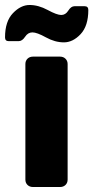

<svg xmlns="http://www.w3.org/2000/svg" viewBox="-30 -750 374 770"><path d="M-9.8 -600.1Q-9.8 -664.1 21.7 -697Q53.2 -730 88.6 -730Q124 -730 161.1 -710Q198.2 -689.9 215.6 -689.9Q232.9 -689.9 243.9 -707.5Q254.9 -725.1 269 -725.1H309.1Q324.2 -725.1 324.2 -710Q324.2 -646 293.2 -613Q262.2 -580.1 226.3 -580.1Q190.4 -580.1 154.3 -600.1Q118.2 -620.1 100.1 -620.1Q82 -620.1 70.6 -602.5Q59.1 -585 44.9 -585H4.9Q-9.8 -585 -9.8 -600.1ZM71.8 -29.8V-493.2Q71.8 -506.3 80.3 -514.6Q88.9 -522.9 102.1 -522.9H210.9Q224.1 -522.9 232.7 -514.4Q241.2 -505.9 241.2 -493.2V-29.8Q241.2 -16.6 232.7 -8.3Q224.1 0 210.9 0H102.1Q88.9 0 80.3 -8.3Q71.8 -16.6 71.8 -29.8Z"/></svg>

Font: Days One
Style: Regular
Weight: 400
Designer: Alexander Kalachev, Alexey Maslov, Jovanny Lemonad
Foundry: Alexander Kalachev, Alexey Maslov, Jovanny Lemonad
Version: Version 1.002